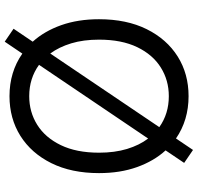

<svg xmlns="http://www.w3.org/2000/svg" viewBox="-32 -764 826 801"><g transform="rotate(90 380.5 -363.0)"><path d="M153.4 29.8 99.4 -7.1 153.4 -87Q109.4 -135.7 84.5 -205.8Q59.7 -275.9 59.7 -363.6Q59.7 -478.7 101.2 -562.5Q142.8 -646.3 215.2 -691.8Q287.6 -737.2 380.7 -737.2Q480.8 -737.2 557.2 -684.7L605.1 -755.7L659.1 -718.8L606.9 -641.3Q651.3 -592.7 676.5 -522.4Q701.7 -452.1 701.7 -363.6Q701.7 -248.6 660.2 -164.8Q618.6 -81 546.2 -35.5Q473.7 9.9 380.7 9.9Q279.8 9.9 203.1 -43.7ZM616.5 -363.6Q616.5 -429 600.9 -480.5Q585.2 -532 557.5 -568.5L250 -113.3Q306.5 -72.4 380.7 -72.4Q446.7 -72.4 500.2 -105.8Q553.6 -139.2 585 -204.2Q616.5 -269.2 616.5 -363.6ZM202.8 -160.2 509.9 -615.1Q454.2 -654.8 380.7 -654.8Q314.6 -654.8 261.2 -621.4Q207.7 -588.1 176.3 -523.1Q144.9 -458.1 144.9 -363.6Q144.9 -298.7 160.3 -247.7Q175.8 -196.7 202.8 -160.2Z"/></g></svg>

Font: Inter Zeller
Style: Regular
Weight: 400
Designer: Rasmus Andersson; Joe Bland
Foundry: zeller
Version: Version 3.015;git-dec3a8cb1